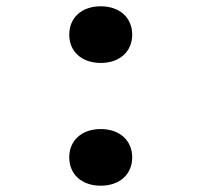

<svg xmlns="http://www.w3.org/2000/svg" viewBox="-20 -580 640 610"><path d="M300 -380C360 -380 400 -416 400 -470C400 -524 360 -560 300 -560C240 -560 200 -524 200 -470C200 -416 240 -380 300 -380ZM300 10C360 10 400 -26 400 -80C400 -134 360 -170 300 -170C240 -170 200 -134 200 -80C200 -26 240 10 300 10Z"/></svg>

Font: JetBrains Mono ExtraBold
Style: Regular
Weight: 800
Monospace: yes
Designer: Philipp Nurullin, Konstantin Bulenkov
Foundry: JetBrains
Version: Version 2.305